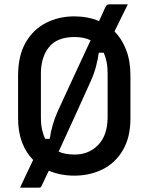

<svg xmlns="http://www.w3.org/2000/svg" viewBox="-20 -796 690 892"><path d="M325 -720Q388 -720 440 -698Q448 -716 455 -730.5Q462 -745 467 -757Q473 -770 477 -773Q481 -776 491 -776H574Q558 -744 542.5 -712.5Q527 -681 512 -650Q546 -616 566 -564.5Q586 -513 586 -444V-246Q586 -158 551 -98.5Q516 -39 457 -9.5Q398 20 325 20Q260 20 207 -3Q198 15 190.5 31Q183 47 175 64Q171 73 168 74.5Q165 76 158 76H73Q87 46 104 10Q121 -26 134 -53Q101 -86 82.5 -134.5Q64 -183 64 -246V-444Q64 -537 99 -598Q134 -659 193.5 -689.5Q253 -720 325 -720ZM170 -251Q170 -218 175.5 -193.5Q181 -169 190 -151H211Q220 -216 250 -283Q288 -366 329 -454Q370 -542 401 -609Q369 -624 327 -624Q245 -624 207.5 -577Q170 -530 170 -454ZM255 -97Q254 -94 252 -92Q267 -85 285.5 -81.5Q304 -78 327 -78Q393 -78 436.5 -123Q480 -168 480 -253V-454Q480 -485 475 -509Q470 -533 462 -551H439Q435 -521 426 -487Q417 -453 402 -420Q366 -340 329 -258.5Q292 -177 255 -97Z"/></svg>

Font: Recursive Sn Lnr St Med
Style: Regular
Weight: 500
Version: Version 1.085;hotconv 1.1.0;makeotfexe 2.6.0; ttfautohint (v